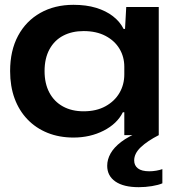

<svg xmlns="http://www.w3.org/2000/svg" viewBox="-20 -561 731 797"><path d="M285 10Q226 10 177.5 -9.5Q129 -29 94 -65.5Q59 -102 40.5 -152.5Q22 -203 22 -266Q22 -351 55 -412.5Q88 -474 147.5 -507.5Q207 -541 285 -541Q338 -541 379 -528.5Q420 -516 449 -493.5Q478 -471 493 -441H499L504 -532H639V0H496V-95H490Q466 -47 410 -18.5Q354 10 285 10ZM327 -99Q380 -99 418 -120Q456 -141 476 -175.5Q496 -210 496 -252V-284Q496 -325 476 -358.5Q456 -392 418 -412Q380 -432 327 -432Q279 -432 242.5 -413Q206 -394 185.5 -356.5Q165 -319 165 -266Q165 -214 185 -176.5Q205 -139 241.5 -119Q278 -99 327 -99ZM556 216Q493 216 459 192.5Q425 169 425 127Q425 101 439 76Q453 51 483 28Q513 5 561 -14H629L639 0Q592 24 564.5 50Q537 76 537 105Q537 126 552.5 138Q568 150 600 150Q614 150 628.5 147.5Q643 145 654 141V200Q638 207 611 211.5Q584 216 556 216Z"/></svg>

Font: Mona Sans Expanded SemiBold
Style: Regular
Weight: 600
Width: 7
Designer: Deni Anggara
Foundry: GitHub
Version: Version 2.000